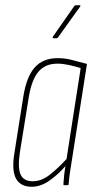

<svg xmlns="http://www.w3.org/2000/svg" viewBox="-20 -707 365 733"><path d="M101 6Q59 6 41.5 -24.5Q24 -55 35 -123L69 -338Q81 -414 112.5 -449.5Q144 -485 200 -485Q230 -485 257 -477.5Q284 -470 312 -463L257 -112Q251 -74 247.5 -51.5Q244 -29 242 -4Q242 0 238 0H225Q222 0 222 -4Q223 -21 225 -39Q227 -57 230 -73Q203 -42 169.5 -18Q136 6 101 6ZM105 -15Q138 -15 169.5 -39.5Q201 -64 234 -100L288 -447Q266 -454 242.5 -459Q219 -464 199 -464Q153 -464 127 -433.5Q101 -403 90 -337L56 -126Q47 -67 58.5 -41Q70 -15 105 -15ZM184 -561Q182 -561 181.5 -563Q181 -565 182 -567L263 -683Q265 -687 269 -687H283Q286 -687 287 -685.5Q288 -684 286 -682L202 -565Q200 -561 195 -561Z"/></svg>

Font: Sofia Sans Extra Condensed Thin
Style: Italic
Weight: 250
Italic angle: -9°
Version: Version 4.100